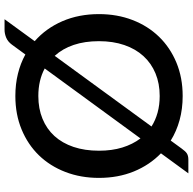

<svg xmlns="http://www.w3.org/2000/svg" viewBox="-22 -771 848 844"><g transform="rotate(90 402.0 -349.0)"><path d="M642.5 -360Q642.5 -417 628.5 -462.5Q614.5 -508 588.5 -542.5L281 -121.5Q333 -93.5 402 -93.5Q457.5 -93.5 502 -111.8Q546.5 -130 577.8 -164.2Q609 -198.5 625.8 -248Q642.5 -297.5 642.5 -360ZM161 -360Q161 -297.5 177.5 -248.8Q194 -200 225.5 -165.5L536 -591Q508.5 -608.5 474.8 -617.8Q441 -627 402 -627Q347 -627 302.5 -608.5Q258 -590 226.5 -555.5Q195 -521 178 -471.5Q161 -422 161 -360ZM762 -360Q762 -280 736 -212.5Q710 -145 662.8 -96.2Q615.5 -47.5 549.2 -20Q483 7.5 402 7.5Q350 7.5 304.2 -3.8Q258.5 -15 219.5 -36.5L176 23Q163 40.5 145.5 47.8Q128 55 111 55H64.5L161 -77.5Q104.5 -127 73.2 -199.2Q42 -271.5 42 -360Q42 -440 68 -507.5Q94 -575 141.5 -624Q189 -673 255.2 -700.5Q321.5 -728 402 -728Q458.5 -728 507.8 -714.5Q557 -701 598 -675.5L633 -723.5Q639 -731.5 643.8 -737Q648.5 -742.5 653.8 -746Q659 -749.5 665.8 -751.2Q672.5 -753 682 -753H742L654 -632.5Q705.5 -582.5 733.8 -513.2Q762 -444 762 -360Z"/></g></svg>

Font: Lato
Style: Regular
Weight: 600
Designer: Lukasz Dziedzic
Foundry: tyPoland Lukasz Dziedzic
Version: Version 2.006; 2014-01-15; ttfautohint (v1.4.1)